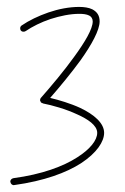

<svg xmlns="http://www.w3.org/2000/svg" viewBox="-20 -358 361 555"><path d="M42 -284C38 -281 37 -275 40 -270C43 -266 49 -265 54 -268C73 -281 99 -294 126 -303C154 -312 183 -318 209 -318C220 -318 230 -317 238 -313C244 -310 248 -304 248 -296C248 -274 225 -236 196 -196C166 -154 128 -109 99 -76C98 -75 98 -75 97 -74V-73C97 -73 97 -73 97 -72L96 -71C96 -70 96 -69 96 -68C96 -67 96 -67 96 -66C97 -66 97 -66 97 -65C98 -63 98 -62 99 -62C100 -61 100 -61 101 -60H102H103L104 -59C130 -54 170 -43 204 -27C233 -14 261 4 261 26C261 47 241 73 203 97C163 123 101 146 19 157C13 158 9 163 10 168C11 174 16 178 21 177C108 165 172 141 214 114C260 84 281 51 281 26C281 -2 252 -27 212 -46C184 -59 150 -69 125 -75C153 -107 186 -147 213 -184C245 -229 268 -271 268 -296C268 -314 260 -324 247 -331C237 -336 223 -338 209 -338C180 -338 149 -332 120 -322C91 -312 64 -299 42 -284Z"/></svg>

Font: Mistral SingleLine OTF-SVG Regular
Style: Regular
Weight: 300
Designer: François Chastanet, Élisa Garzelli, Anais Alves, Morgane Autin
Foundry: institut supérieur des arts et du design Toulouse / isdaT
Version: Version 1.000;hotconv 1.0.117;makeotfexe 2.5.65602 DEVELOPME